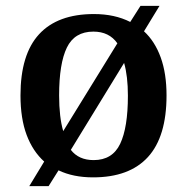

<svg xmlns="http://www.w3.org/2000/svg" viewBox="-20 -596 640 656"><path d="M131 -44Q92 -79 71 -135Q50 -191 50 -270Q50 -410 113.5 -479Q177 -548 301 -548Q372 -548 425 -521L460 -576H525L472 -489Q509 -455 529 -400Q549 -345 549 -270Q549 -129 485.5 -59.5Q422 10 298 10Q230 10 180 -14L146 40H80ZM381 -448Q353 -488 299 -488Q235 -488 208.5 -433.5Q182 -379 182 -270Q182 -233 185.5 -202.5Q189 -172 196 -148ZM300 -49Q364 -49 390.5 -104.5Q417 -160 417 -269Q417 -336 404 -381L222 -84Q249 -49 300 -49Z"/></svg>

Font: Noto Serif Malayalam SemiBold
Style: Regular
Weight: 600
Designer: Indian type Foundry, Jelle Bosma, Monotype Design Team
Foundry: Monotype Imaging Inc.
Version: Version 2.104; ttfautohint (v1.8.4.7-5d5b)